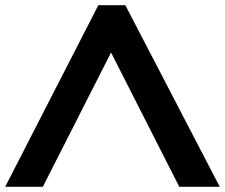

<svg xmlns="http://www.w3.org/2000/svg" viewBox="-20 -720 867 740"><path d="M0 0 359 -700H463L827 0H671L408 -517.5L145 0Z"/></svg>

Font: Science Gothic
Style: Regular
Weight: 400
Designer: Thomas Phinney, Vassil Kateliev, Brandon Buerkle
Foundry: Font Detective LLC
Version: Version 1.018